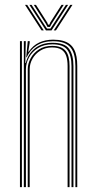

<svg xmlns="http://www.w3.org/2000/svg" viewBox="-20 -769 396 789"><path d="M289.8 0V-497.5Q289.8 -522.2 285.2 -541.2Q280.8 -560.2 270.4 -573.2Q260 -586.2 242.1 -592.9Q224.2 -599.5 197.5 -599.5Q157.5 -599.5 130.2 -581.5Q103 -563.5 89.8 -533.8H87.8L94 -600H102V-593.2L96 -556.5H98Q115.8 -582.8 141.4 -594.4Q167 -606 198.2 -606Q221.2 -606 238.1 -601.4Q255 -596.8 266.4 -587.9Q277.8 -579 284.6 -565.9Q291.5 -552.8 294.5 -535.6Q297.5 -518.5 297.5 -497.5V0ZM62 0V-600H70V0ZM94 0V-484.5Q94 -507.2 105.8 -529.2Q117.5 -551.2 139.9 -565.9Q162.2 -580.5 194 -580.5Q214.8 -580.5 228.6 -575Q242.5 -569.5 250.6 -558.9Q258.8 -548.2 262.2 -532.9Q265.8 -517.5 265.8 -497.5V0H257.8V-497.5Q257.8 -522.2 252 -539.2Q246.2 -556.2 232.4 -565.1Q218.5 -574 193.5 -574Q166.5 -574 145.9 -561.1Q125.2 -548.2 113.6 -527.8Q102 -507.2 102 -484.5V0ZM78 0V-600H86L84 -510.2H86Q95 -547 123.4 -570.1Q151.8 -593.2 195.8 -593.2Q245.8 -593.2 263.8 -568.5Q281.8 -543.8 281.8 -497.5V0H273.8V-497.5Q273.8 -540.8 257.1 -563.8Q240.5 -586.8 195 -586.8Q160.5 -586.8 136.2 -571.6Q112 -556.5 99.2 -533Q86.5 -509.5 86.5 -484.5V0ZM82.8 -749H91.8L159.8 -644H150.8ZM100.8 -749H109.8L163 -666.5L173.2 -651.5H187.2L197.2 -666.5L250.8 -749H259.8L191.8 -644H168.8ZM118.8 -749H127.8L174.5 -675.8L177.2 -668H183.2L186 -675.8L232.8 -749H241.8L192.2 -671.2L185.2 -658.2H175.2L168.5 -671.2ZM268.8 -749H277.8L209.8 -644H200.8Z"/></svg>

Font: Big Shoulders Inline Text Thin
Style: Regular
Weight: 100
Designer: Patric King
Foundry: XO Type Co
Version: Version 2.002